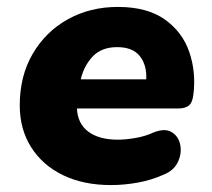

<svg xmlns="http://www.w3.org/2000/svg" viewBox="-20 -523 613 554"><path d="M300 11Q221 11 162 -17.5Q103 -46 70 -98Q37 -150 37 -219Q37 -304 74.5 -368Q112 -432 176 -467.5Q240 -503 320 -503Q405 -503 456 -466.5Q507 -430 526.5 -372Q546 -314 538 -250Q535 -225 523.5 -217.5Q512 -210 495 -210H202Q204 -166 235 -143Q266 -120 320 -120Q343 -120 371.5 -125Q400 -130 421 -140Q455 -154 475 -142Q495 -130 500 -105.5Q505 -81 493.5 -56Q482 -31 452 -19Q416 -3 377 4Q338 11 300 11ZM318 -387Q273 -387 247.5 -360Q222 -333 213 -294H402Q404 -335 383.5 -361Q363 -387 318 -387Z"/></svg>

Font: Nunito Black
Style: Italic
Weight: 900
Italic angle: -9°
Designer: Vernon Adams
Foundry: Vernon Adams
Version: Version 3.601; ttfautohint (v1.8.2.53-6de2)